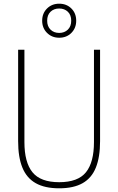

<svg xmlns="http://www.w3.org/2000/svg" viewBox="-20 -1009 639 1038"><path d="M300 9Q222 9 173 -18.8Q124 -46.5 101 -103Q78 -159.5 78 -246V-740H112V-241Q112 -131.5 155.5 -77.8Q199 -24 300 -24Q401.5 -24 444.8 -77.8Q488 -131.5 488 -241V-740H521V-246Q521 -159.5 498.2 -103Q475.5 -46.5 426.8 -18.8Q378 9 300 9ZM300 -805Q260.5 -805 234.2 -831.2Q208 -857.5 208 -897Q208 -937 234.2 -963Q260.5 -989 300 -989Q340 -989 366 -963Q392 -937 392 -897Q392 -857.5 366 -831.2Q340 -805 300 -805ZM300 -831Q328.5 -831 346.8 -848.8Q365 -866.5 365 -897Q365 -928 346.8 -945.5Q328.5 -963 300 -963Q271.5 -963 253.2 -945.5Q235 -928 235 -897Q235 -866.5 253.2 -848.8Q271.5 -831 300 -831Z"/></svg>

Font: Encode Sans Condensed Thin
Style: Regular
Weight: 100
Width: 3
Designer: Multiple Designers
Foundry: Impallari Type
Version: Version 3.002